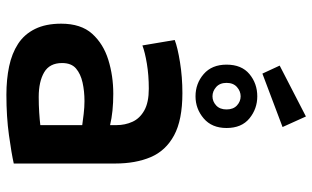

<svg xmlns="http://www.w3.org/2000/svg" viewBox="-208 -756 976 600"><g transform="rotate(90 280.0 -456.0)"><path d="M276 12Q228 12 187.5 3.5Q147 -5 117 -24.5Q87 -44 70.5 -77.5Q54 -111 54 -159Q54 -221 85.5 -256Q117 -291 167 -306.5Q217 -322 273 -322Q301 -322 325.5 -319.5Q350 -317 371 -312V-332Q371 -359 360.5 -382Q350 -405 325 -419Q300 -433 257 -433Q215 -433 179 -427Q143 -421 122 -413L105 -514Q128 -523 174.5 -530.5Q221 -538 271 -538Q355 -538 403 -512Q451 -486 471 -439Q491 -392 491 -328V-11Q460 -4 402.5 4Q345 12 276 12ZM283 -89Q308 -89 331.5 -90.5Q355 -92 371 -94V-225Q357 -227 336 -229.5Q315 -232 296 -232Q265 -232 238 -226Q211 -220 194 -205.5Q177 -191 177 -162Q177 -123 206 -106Q235 -89 283 -89ZM281 -579Q241 -579 211.5 -604.5Q182 -630 182 -676Q182 -723 211.5 -747.5Q241 -772 281 -772Q320 -772 350 -747.5Q380 -723 380 -676Q380 -630 350 -604.5Q320 -579 281 -579ZM281 -632Q297 -632 309.5 -643.5Q322 -655 322 -676Q322 -697 309.5 -708.5Q297 -720 281 -720Q265 -720 252 -708.5Q239 -697 239 -676Q239 -655 252 -643.5Q265 -632 281 -632ZM210 -788 185 -842 344 -924 377 -851Z"/></g></svg>

Font: Ubuntu Sans Mono SemiBold
Style: Regular
Weight: 600
Monospace: yes
Designer: Dalton Maag Ltd
Foundry: Dalton Maag Ltd
Version: Version 1.006